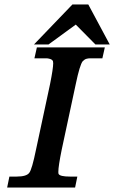

<svg xmlns="http://www.w3.org/2000/svg" viewBox="-20 -839 511 859"><path d="M197 -640H132L304 -819H375L471 -640H407L319 -729ZM145 -627H449L438 -578H384Q374 -578 372 -577Q364 -576 359 -572.5Q354 -569 350 -565Q337 -549 319 -463L256 -169Q241 -95 241 -70Q241 -64 242 -61Q248 -49 293 -49H326L316 0H12L22 -49H54Q99 -49 111 -66Q123 -81 141 -169L204 -463Q218 -533 218 -556Q218 -562 217 -565Q214 -574 197 -577Q195 -578 187 -578H134Z"/></svg>

Font: New Athena Unicode
Style: Bold Italic
Weight: 700
Designer: J. Rusten 1997; rev. by R. Hancock 2001, 2002, rev. by D. Mastronarde 2002-2021
Foundry: Society for Classical Studies (formerly American Philological Association)
Version: Version 5.008